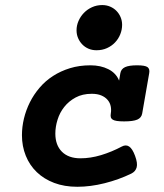

<svg xmlns="http://www.w3.org/2000/svg" viewBox="-20 -716 640 747"><path d="M448.2 -431.2Q451.2 -447.8 466.6 -454.8Q481.9 -461.9 513.2 -461.9Q544.4 -461.9 554 -454.8Q563.5 -447.8 560.5 -431.2L533.2 -274.4Q530.3 -257.8 514.2 -250.7Q498 -243.7 462.9 -243.7Q445.3 -243.7 434.6 -245.4Q423.8 -247.1 418.2 -250.7Q412.6 -254.4 411.1 -260.3Q409.7 -266.1 411.1 -274.4Q413.6 -289.6 410.6 -303.2Q407.7 -316.9 398.4 -327.6Q389.2 -338.4 374 -344.7Q358.9 -351.1 336.9 -351.1Q300.8 -351.1 274.2 -336.7Q247.6 -322.3 230 -300Q212.4 -277.8 203.9 -250.2Q195.3 -222.7 195.3 -196.3Q195.3 -151.4 220.9 -125.7Q246.6 -100.1 293 -100.1Q332 -100.1 373.3 -112.5Q414.6 -125 454.1 -146Q469.7 -154.3 482.4 -146Q495.1 -137.7 505.4 -109.9Q516.1 -81.1 511.7 -64.9Q507.3 -48.8 490.7 -40.5Q442.4 -17.1 387.2 -3.2Q332 10.7 280.8 10.7Q230.5 10.7 190.7 -4.4Q150.9 -19.5 123 -46.4Q95.2 -73.2 80.3 -110.1Q65.4 -147 65.4 -189.9Q65.4 -222.2 73.2 -254.9Q81.1 -287.6 96.2 -317.9Q111.3 -348.1 133.8 -374.5Q156.2 -400.9 186 -420.2Q215.8 -439.5 252.2 -450.7Q288.6 -461.9 332 -461.9Q371.6 -461.9 401.6 -446.8Q431.6 -431.6 443.4 -402.3ZM355.5 -520.5Q338.4 -520.5 324.2 -526.6Q310.1 -532.7 299.8 -543.5Q289.6 -554.2 283.7 -568.1Q277.8 -582 277.8 -598.1Q277.8 -616.7 285.4 -634.3Q293 -651.9 306.4 -665.8Q319.8 -679.7 338.1 -688Q356.4 -696.3 377.9 -696.3Q394.5 -696.3 408.7 -690.2Q422.9 -684.1 433.1 -673.6Q443.4 -663.1 449.2 -649.2Q455.1 -635.3 455.1 -619.6Q455.1 -600.6 448 -582.8Q440.9 -564.9 427.7 -551Q414.6 -537.1 396.2 -528.8Q377.9 -520.5 355.5 -520.5Z"/></svg>

Font: Courier Prime
Style: Bold Italic
Weight: 700
Monospace: yes
Designer: Alan Dague-Greene
Foundry: Quote-Unquote Apps
Version: Version 1.202